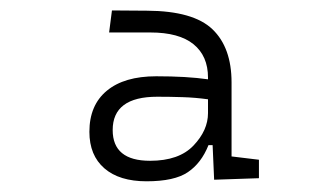

<svg xmlns="http://www.w3.org/2000/svg" viewBox="-20 -723 626 366"><path d="M259.3 -377.4Q207.5 -377.4 179 -402.1Q150.4 -426.8 150.4 -471.7Q150.4 -522.5 183.6 -550Q216.8 -577.6 277.8 -577.6Q306.2 -577.6 331.3 -576.2Q356.4 -574.7 376.5 -571.8V-575.2Q376.5 -616.2 348.9 -638.7Q321.3 -661.1 266.6 -661.1H188L193.4 -703.1L260.7 -702.6Q348.6 -702.1 385 -667.2Q421.4 -632.3 421.4 -565.9V-424.8L473.6 -418.5V-383.3L388.2 -380.4L385.3 -446.3H377.4Q363.8 -412.1 338.1 -394.8Q312.5 -377.4 259.3 -377.4ZM194.8 -475.1Q194.8 -416.5 266.1 -416.5Q321.3 -416.5 348.9 -445.6Q376.5 -474.6 376.5 -507.3V-533.7Q352.1 -537.1 328.1 -537.8Q304.2 -538.6 279.8 -538.6Q194.8 -538.6 194.8 -475.1Z"/></svg>

Font: Caskaydia Cove ExtraLight
Style: Regular
Weight: 200
Monospace: yes
Designer: Aaron Bell
Foundry: Saja Typeworks
Version: Version 4.300; ttfautohint (v1.8.3)